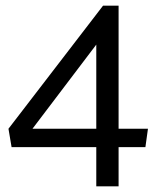

<svg xmlns="http://www.w3.org/2000/svg" viewBox="-20 -591 564 680"><path d="M400 -571H345L10 -135L21 -70H321V69H400V-70H495L504 -135H400ZM95 -135 321 -433V-135Z"/></svg>

Font: Catamaran
Style: Regular
Weight: 400
Designer: Pria Ravichandran
Version: Version 1.000;PS 001.000;hotconv 1.0.70;makeotf.lib2.5.58329